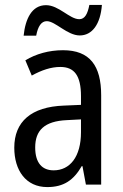

<svg xmlns="http://www.w3.org/2000/svg" viewBox="-20 -750 500 780"><path d="M76 -605H127C134 -643 148 -664 170 -664C205 -664 253 -606 304 -606C354 -606 388 -651 394 -730H343C336 -694 325 -672 302 -672C263 -672 219 -729 167 -729C109 -729 83 -673 76 -605ZM236 -546C179 -546 126 -531 83 -505L109 -443C149 -465 187 -478 225 -478C282 -478 309 -443 309 -359V-324L239 -321C107 -316 38 -256 38 -150C38 -58 85 10 172 10C239 10 279 -18 312 -75H315L329 0H391V-363C391 -483 345 -546 236 -546ZM252 -262 309 -265V-213C309 -113 264 -58 198 -58C152 -58 123 -87 123 -151C123 -220 160 -258 252 -262Z"/></svg>

Font: Noto Sans Gujarati Condensed
Style: Regular
Weight: 400
Width: 3
Designer: Jelle Bosma - Monotype Design Team, Universal Thirst
Foundry: Monotype Imaging Inc.
Version: Version 2.106